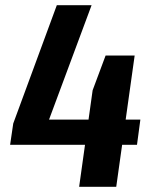

<svg xmlns="http://www.w3.org/2000/svg" viewBox="-20 -720 578 740"><path d="M31 -244 199 -700H333L150 -208L70 -259H521L508 -162H19ZM337 -372 387 -506H499L428 0H285Z"/></svg>

Font: Pathway Extreme Condensed
Style: Bold Italic
Weight: 700
Width: 3
Italic angle: -8°
Version: Version 1.001;gftools[0.9.26]